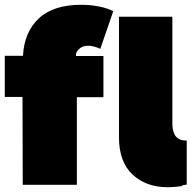

<svg xmlns="http://www.w3.org/2000/svg" viewBox="-22 -772 800 802"><path d="M296 -538H410V-366H299V0H73L72 -367H-2V-539H74Q79 -638 140 -695Q201 -752 317 -752Q355 -752 391 -745Q427 -738 451 -725L397 -568Q369 -581 346 -581Q321 -581 306.5 -565.5Q292 -550 296 -538ZM475 -702H698V-251Q700 -183 758 -185V-1Q748 1 739 2V5Q716 9 686 10H675Q587 9 531.5 -43Q476 -95 475 -195V-247Z"/></svg>

Font: AtCorfu Sans
Style: AtCorfu Sans Black
Weight: 900
Designer: Kostas Teopoulos
Foundry: Kostas Teopoulos
Version: Version 1.00 July 8, 2025, initial release